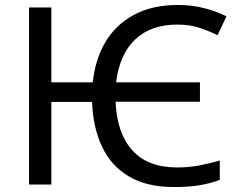

<svg xmlns="http://www.w3.org/2000/svg" viewBox="-20 -744 962 774"><path d="M681 10Q572 10 500 -32.5Q428 -75 391.5 -152.5Q355 -230 351 -333H187V0H97V-714H187V-412H354Q364 -506 405.5 -575.5Q447 -645 520.5 -684.5Q594 -724 698 -724Q754 -724 804 -711Q854 -698 893 -678L857 -602Q823 -619 783.5 -632Q744 -645 695 -645Q588 -645 525 -585Q462 -525 448 -412H786V-334H446Q451 -208 513 -138.5Q575 -69 694 -69Q741 -69 783 -77Q825 -85 866 -97V-19Q826 -4 783 3Q740 10 681 10Z"/></svg>

Font: Noto Sans Historical
Style: Regular
Weight: 400
Designer: Monotype Design Team
Foundry: Monotype Imaging Inc.
Version: Version 2.013; ttfautohint (v1.8.4.7-5d5b)